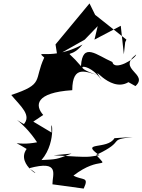

<svg xmlns="http://www.w3.org/2000/svg" viewBox="-20 -1008 833 1124"><path d="M399 -109C307 -73 313 -76 223 -71C321 -185 272 -354 282 -232L175 -296L233 -335C184 -390 185 -466 403 -480C404 -634 487 -585 561 -566C371 -621 500 -657 576 -536C495 -667 617 -458 732 -527L773 -504C853 -577 662 -602 777 -689C776 -666 650 -589 638 -645C547 -684 463 -766 454 -621C349 -745 381 -647 463 -747C278 -649 179 -722 239 -671C176 -536 242 -517 46 -452C99 -387 171 -332 115 -276L152 -255L142 -269C13 -340 109 -309 197 -175C69 -150 38 -198 136 -136C65 -39 266 52 150 -23C335 -73 286 15 287 71L470 96C504 23 463 50 410 20C567 -101 624 -12 543 -101C726 -187 600 -187 757 -206L650 -199C609 -129 443 -182 562 -99C487 -90 531 -84 294 -99ZM713 -761 720 -776 537 -921 504 -988 305 -748 315 -685 476 -776 552 -855 533 -776 687 -857 705 -690Z"/></svg>

Font: Asimov Silicon
Style: Regular
Weight: 400
Designer: Google
Version: Version 2.000980; 2014